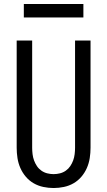

<svg xmlns="http://www.w3.org/2000/svg" viewBox="-20 -939 540 967"><path d="M250 8Q224 8 198 2.5Q172 -3 149.5 -16Q127 -29 110 -49Q93 -69 82.5 -93Q72 -117 68 -143Q64 -169 64 -195V-735H142V-195Q142 -179 144 -162.5Q146 -146 151.5 -131Q157 -116 166 -102.5Q175 -89 188.5 -79.5Q202 -70 218 -66Q234 -62 250 -62Q266 -62 282 -66Q298 -70 311.5 -79.5Q325 -89 334 -102.5Q343 -116 348.5 -131Q354 -146 356 -162.5Q358 -179 358 -195V-735H436V-195Q436 -169 432 -143Q428 -117 417.5 -93Q407 -69 390 -49Q373 -29 350.5 -16Q328 -3 302 2.5Q276 8 250 8ZM100 -851V-919H400V-851Z"/></svg>

Font: Iosevka Algr
Style: Regular
Weight: 400
Monospace: yes
Designer: Belleve Invis
Foundry: Belleve Invis
Version: Version 26.0.2; ttfautohint (v1.8.3)